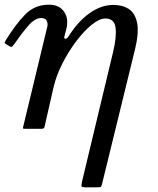

<svg xmlns="http://www.w3.org/2000/svg" viewBox="-69 -550 673 820"><path d="M281.5 224.5 414.5 -330Q429.5 -393 424.5 -432Q419.5 -471 381 -471Q355.5 -471 322.5 -444.2Q289.5 -417.5 256.5 -373.8Q223.5 -330 197.2 -278.2Q171 -226.5 159.5 -176.5L121 -7.5Q119 0 109 0H38.5Q31 0 29.8 -1.2Q28.5 -2.5 30 -8.5L133 -436Q136 -449 130.8 -461Q125.5 -473 107 -473Q80 -473 51 -439.2Q22 -405.5 -8 -362Q-15 -352 -18.2 -350.2Q-21.5 -348.5 -27.5 -352L-40 -359.5Q-47.5 -364 -48.8 -366.5Q-50 -369 -43.5 -379.5Q-2.5 -446 38.5 -488Q79.5 -530 140 -530Q184.5 -530 205 -499.5Q225.5 -469 214 -425L206 -394.5Q203.5 -383.5 210.5 -384.5Q217.5 -385.5 222 -392Q262.5 -457 312.5 -493Q362.5 -529 415.5 -529Q454 -529 481 -511.5Q508 -494 516.5 -452.8Q525 -411.5 508 -341L367 235Q364.5 246 361.8 248Q359 250 346 250H293.5Q283.5 250 280.2 246.8Q277 243.5 281.5 224.5Z"/></svg>

Font: Besley
Style: Italic
Weight: 400
Italic angle: -13°
Designer: Owen Earl
Foundry: indestructible type*
Version: Version 4.000; ttfautohint (v1.8.4.7-5d5b)